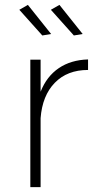

<svg xmlns="http://www.w3.org/2000/svg" viewBox="-20 -765 389 785"><path d="M340 -522V-479Q255 -479 204 -426.5Q153 -374 146 -282V0H104V-521H146V-390Q171 -453 220.5 -486.5Q270 -520 340 -522ZM94 -745 189 -626 153 -620 59 -725ZM223 -745 318 -626 282 -620 188 -725Z"/></svg>

Font: Argentum Sans ExtraLight
Style: Regular
Weight: 275
Designer: Julieta Ulanovsky (Modified by Cristiano Sobral)
Foundry: Julieta Ulanovsky
Version: Version 1.000; ttfautohint (v1.5.65-e2d9)